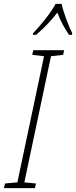

<svg xmlns="http://www.w3.org/2000/svg" viewBox="-77 -974 394 994"><path d="M94 -802 93 -794H110C151 -828 190 -870 220 -909C235 -867 260 -823 280 -794H296L297 -802C280 -834 250 -914 242 -954H211C183 -903 133 -842 94 -802ZM-57 0H104L109 -24L49 -30L187 -683L250 -690L255 -714H95L90 -690L151 -683L13 -30L-51 -24Z"/></svg>

Font: Noto Sans ExtraCondensed ExtraLight
Style: Italic
Weight: 200
Width: 2
Italic angle: -12°
Designer: Monotype Design Team
Foundry: Monotype Imaging Inc.
Version: Version 2.013